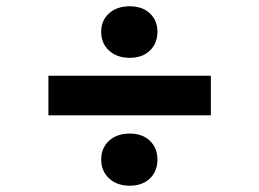

<svg xmlns="http://www.w3.org/2000/svg" viewBox="-20 -660 824 611"><path d="M393 -640Q433 -640 457 -617.5Q481 -595 481 -559Q481 -522 457 -499Q433 -476 393 -476Q352 -476 327 -499Q302 -522 302 -559Q302 -595 327 -617.5Q352 -640 393 -640ZM134 -419H651V-293H134ZM393 -235Q433 -235 457 -212Q481 -189 481 -152Q481 -115 457 -92Q433 -69 393 -69Q352 -69 327 -92.5Q302 -116 302 -152Q302 -189 327 -212Q352 -235 393 -235Z"/></svg>

Font: Freesentation 9 Black
Style: Regular
Weight: 900
Designer: glyphs from Roboto by Christian Robertson / Hangul glyphs from Noto Sans CJK(Source Han Sans) by Jang Soo-young and Kang
Foundry: PT&
Version: Version 2.001